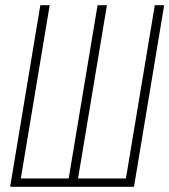

<svg xmlns="http://www.w3.org/2000/svg" viewBox="-20 -718 651 738"><path d="M135 -698H171L60 -32H244L355 -698H391L280 -32H464L575 -698H611L495 0H19Z"/></svg>

Font: IBM Plex Mono ExtraLight
Style: Italic
Weight: 200
Italic angle: -9°
Monospace: yes
Designer: Mike Abbink, Paul van der Laan, Pieter van Rosmalen
Foundry: Bold Monday
Version: Version 2.3